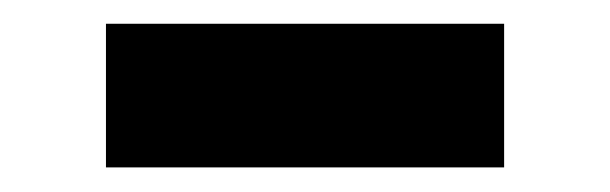

<svg xmlns="http://www.w3.org/2000/svg" viewBox="-20 -378 508 160"><path d="M400.1 -358.2V-238.5H68.3V-358.2Z"/></svg>

Font: Inter V
Style: 
Weight: 400
Designer: Rasmus Andersson
Foundry: rsms
Version: Version 4.000;git-a3f224843